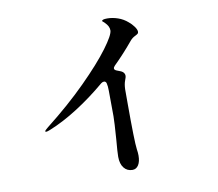

<svg xmlns="http://www.w3.org/2000/svg" viewBox="-87 -890 1175 1034"><g transform="rotate(-10 500.0 -372.5)"><path d="M714 -687Q714 -680 710 -676.5Q706 -673 696 -668Q679 -660 668 -647Q616 -584 560 -529Q552 -521 552 -514Q552 -506 565 -501Q585 -494 588 -492Q607 -483 607 -464Q607 -458 600 -440Q593 -422 592 -394V-319Q592 -108 598 -64Q601 -46 601 -30Q601 3 589 22Q577 41 556 41Q527 41 509.5 19Q492 -3 492 -42Q492 -67 498 -135Q505 -231 505 -261L504 -401Q504 -427 500 -442Q497 -454 486 -454Q479 -454 471 -448Q393 -382 311.5 -330Q230 -278 155 -248Q140 -242 134 -242Q129 -242 129 -245Q129 -249 137.5 -256Q146 -263 148 -265Q273 -363 369 -459Q465 -555 517 -625Q569 -695 569 -720Q569 -743 547 -764Q544 -768 539 -771.5Q534 -775 534 -777Q534 -786 563 -786Q591 -786 620.5 -776Q650 -766 674 -745Q689 -733 701.5 -716Q714 -699 714 -687Z"/></g></svg>

Font: Shippori Mincho B1
Style: Bold
Weight: 700
Designer: FONTDASU
Foundry: FONTDASU / Google Inc. / but / Adobe
Version: Version 3.110; ttfautohint (v1.8.3)